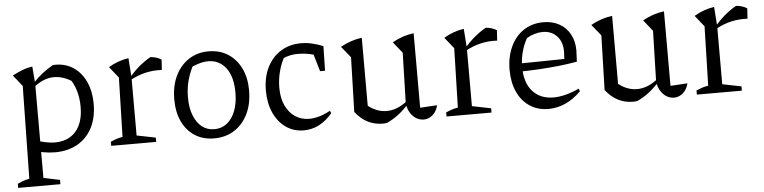

<svg xmlns="http://www.w3.org/2000/svg" viewBox="-44 -708 4435 1114"><g transform="rotate(-5 2174.0 -151.0)"><path d="M255 9Q222 9 185.5 2.5Q149 -4 109 -17L127 -76Q167 -62 199.5 -55Q232 -48 258 -48Q337 -48 381 -98.5Q425 -149 425 -242Q425 -292 412 -335.5Q399 -379 372 -416L420 -371Q353 -426 285 -426Q226 -426 167 -379L166 -402Q194 -432 223.5 -455Q253 -478 285 -496Q289 -496 293 -496.5Q297 -497 300 -497Q362 -497 407.5 -465Q453 -433 477.5 -378Q502 -323 502 -253Q502 -171 471.5 -112.5Q441 -54 385.5 -22.5Q330 9 255 9ZM23 196V172Q37 166 52.5 159.5Q68 153 92 149L101 -391L49 -456Q79 -472 107.5 -483Q136 -494 166 -498L174 -399V151L269 171V196Z M913 -413Q815 -419 727 -370V-387Q756 -421 787 -447Q818 -473 853 -493Q871 -492 887 -487Q903 -482 917 -473ZM582 0V-24Q596 -30 612.5 -36Q629 -42 652 -46L661 -391L609 -456Q664 -489 726 -498L734 -386V-47L844 -25V0Z M1181 9Q1117 9 1069.5 -21.5Q1022 -52 996 -107Q970 -162 970 -236Q970 -314 998 -372.5Q1026 -431 1076 -464Q1126 -497 1192 -497Q1257 -497 1305 -466Q1353 -435 1380 -380Q1407 -325 1407 -251Q1407 -173 1378.5 -114.5Q1350 -56 1299.5 -23.5Q1249 9 1181 9ZM1187 -44Q1229 -44 1260 -68Q1291 -92 1309 -137.5Q1327 -183 1327 -246Q1327 -308 1309.5 -351Q1292 -394 1260 -417Q1228 -440 1185 -440Q1158 -440 1126.5 -430Q1095 -420 1057 -400L1100 -433Q1076 -388 1063 -341Q1050 -294 1050 -241Q1050 -180 1067.5 -135.5Q1085 -91 1115.5 -67.5Q1146 -44 1187 -44Z M1704 8Q1645 8 1600 -23.5Q1555 -55 1529.5 -111Q1504 -167 1504 -240Q1504 -319 1533 -376.5Q1562 -434 1613 -465.5Q1664 -497 1730 -497Q1763 -497 1795.5 -489.5Q1828 -482 1859 -469L1845 -407Q1782 -437 1706 -437Q1678 -437 1650 -429.5Q1622 -422 1597 -406L1632 -435Q1608 -394 1595.5 -346.5Q1583 -299 1583 -251Q1583 -190 1603.5 -146.5Q1624 -103 1659.5 -79.5Q1695 -56 1741 -56Q1769 -56 1800 -65Q1831 -74 1864 -92L1870 -77Q1798 8 1704 8ZM1827 -326 1785 -469H1859L1856 -326Z M2387 -64 2486 -70Q2480 -45 2467 -28Q2454 -11 2437 -2.5Q2420 6 2402 6Q2380 6 2360 -5.5Q2340 -17 2325.5 -39.5Q2311 -62 2306 -94L2314 -391L2262 -456Q2322 -490 2387 -498ZM2187 7Q2181 8 2175 8.5Q2169 9 2164 9Q2116 9 2076.5 -11Q2037 -31 2004 -73L2073 -112Q2129 -62 2193 -62Q2253 -62 2313 -109L2315 -89Q2286 -57 2254.5 -33Q2223 -9 2187 7ZM2004 -73 2013 -391 1960 -456Q2022 -490 2085 -498V-87Z M2866 -413Q2768 -419 2680 -370V-387Q2709 -421 2740 -447Q2771 -473 2806 -493Q2824 -492 2840 -487Q2856 -482 2870 -473ZM2535 0V-24Q2549 -30 2565.5 -36Q2582 -42 2605 -46L2614 -391L2562 -456Q2617 -489 2679 -498L2687 -386V-47L2797 -25V0Z M3129 8Q3067 8 3020.5 -22.5Q2974 -53 2948.5 -108.5Q2923 -164 2923 -237Q2923 -312 2950 -371Q2977 -430 3026.5 -463Q3076 -496 3142 -496Q3195 -496 3235 -473.5Q3275 -451 3297 -410.5Q3319 -370 3319 -316L3316 -251Q3259 -241 3206.5 -235.5Q3154 -230 3096.5 -226.5Q3039 -223 2969 -222V-269L3245 -273L3247 -317Q3247 -373 3215.5 -406.5Q3184 -440 3133 -440Q3111 -440 3086.5 -433Q3062 -426 3040 -413Q3019 -376 3008 -333.5Q2997 -291 2997 -249Q2997 -156 3042 -106Q3087 -56 3164 -56Q3230 -56 3313 -94L3319 -79Q3277 -36 3228.5 -14Q3180 8 3129 8Z M3845 -64 3944 -70Q3938 -45 3925 -28Q3912 -11 3895 -2.5Q3878 6 3860 6Q3838 6 3818 -5.5Q3798 -17 3783.5 -39.5Q3769 -62 3764 -94L3772 -391L3720 -456Q3780 -490 3845 -498ZM3645 7Q3639 8 3633 8.5Q3627 9 3622 9Q3574 9 3534.5 -11Q3495 -31 3462 -73L3531 -112Q3587 -62 3651 -62Q3711 -62 3771 -109L3773 -89Q3744 -57 3712.5 -33Q3681 -9 3645 7ZM3462 -73 3471 -391 3418 -456Q3480 -490 3543 -498V-87Z M4324 -413Q4226 -419 4138 -370V-387Q4167 -421 4198 -447Q4229 -473 4264 -493Q4282 -492 4298 -487Q4314 -482 4328 -473ZM3993 0V-24Q4007 -30 4023.5 -36Q4040 -42 4063 -46L4072 -391L4020 -456Q4075 -489 4137 -498L4145 -386V-47L4255 -25V0Z"/></g></svg>

Font: Piazzolla Thin
Style: Regular
Weight: 400
Version: Version 2.001